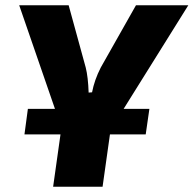

<svg xmlns="http://www.w3.org/2000/svg" viewBox="-20 -710 736 730"><path d="M450 -296H548L534 -199H398L370 0H182L210 -199H73L86 -296H189L53 -690H241L306 -453Q315 -417 317 -358L330 -359Q339 -406 363 -453L497 -690H696Z"/></svg>

Font: Ezarion Extra Bold
Style: Italic
Weight: 800
Italic angle: -8°
Designer: Natanael Gama
Version: Version 1.001;PS 001.001;hotconv 1.0.70;makeotf.lib2.5.58329